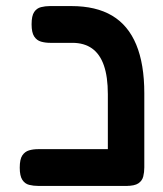

<svg xmlns="http://www.w3.org/2000/svg" viewBox="-20 -603 537 632"><path d="M395 9Q369 9 356 1.5Q343 -6 339 -18.5Q335 -31 335 -45V-293Q335 -350 322 -387.5Q309 -425 283 -443.5Q257 -462 218 -462H145Q129 -462 115 -466Q101 -470 92.5 -483Q84 -496 84 -523Q84 -551 92.5 -563.5Q101 -576 115 -579.5Q129 -583 144 -583H215Q296 -583 349 -551.5Q402 -520 428.5 -456Q455 -392 455 -296V-52Q455 -36 451.5 -22Q448 -8 435.5 0.5Q423 9 395 9ZM106 9Q90 9 76 5.5Q62 2 53.5 -11Q45 -24 45 -51Q45 -79 53.5 -91.5Q62 -104 75.5 -108Q89 -112 105 -112H401L400 9Z"/></svg>

Font: Fredoka SemiExpanded Medium
Style: Regular
Weight: 500
Width: 6
Designer: Ben Nathan
Foundry: Milena B. Brandão, Ben Nathan
Version: Version 2.001